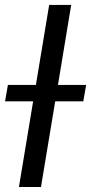

<svg xmlns="http://www.w3.org/2000/svg" viewBox="-33 -747 364 767"><path d="M251.4 -727.3H163.4L110.4 -407.7H-1.4L-12.8 -342.3H99.4L42.6 0H130.7L187.5 -342.3H299.7L311.1 -407.7H198.5Z"/></svg>

Font: Magic Ui Pro
Style: Italic
Weight: 400
Italic angle: -9.39999°
Designer: Stefan Endress, Andreas Faust
Version: Version 1.000;FEAKit 1.0